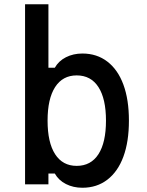

<svg xmlns="http://www.w3.org/2000/svg" viewBox="-20 -868 690 904"><path d="M368 16Q325 16 290.5 -1.5Q256 -19 238 -51H208V0H98V-848H208V-549H238Q256 -581 290.5 -598.5Q325 -616 368 -616Q436 -616 485.5 -578Q535 -540 561 -469.5Q587 -399 587 -300Q587 -201 561 -130.5Q535 -60 485.5 -22Q436 16 368 16ZM341 -87Q408 -87 443.5 -142Q479 -197 479 -300Q479 -403 443.5 -458Q408 -513 341 -513Q275 -513 239.5 -458Q204 -403 204 -300Q204 -197 239.5 -142Q275 -87 341 -87Z"/></svg>

Font: Martian Mono SemiCondensed
Style: Regular
Weight: 400
Width: 4
Designer: Roman Shamin
Foundry: Evil Martians
Version: Version 1.000